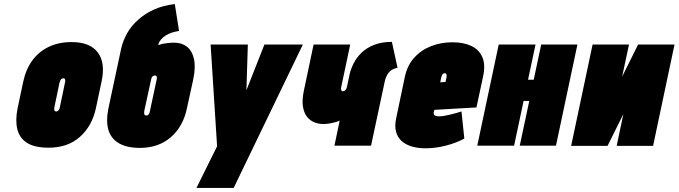

<svg xmlns="http://www.w3.org/2000/svg" viewBox="-20 -720 3354 949"><path d="M454 -185 482 -317Q502 -409 463.5 -460.5Q425 -512 334 -512Q270 -512 221 -488.5Q172 -465 140 -421.5Q108 -378 95 -317L67 -185Q55 -126 65.5 -82Q76 -38 113.5 -14Q151 10 220 10Q315 10 375 -43.5Q435 -97 454 -185ZM301 -311 276 -191Q275 -185 272.5 -180Q270 -175 266.5 -172Q263 -169 258 -169Q253 -169 250.5 -172Q248 -175 248 -180Q248 -185 249 -191L274 -311Q276 -318 278.5 -323Q281 -328 285 -330.5Q289 -333 293 -333Q298 -333 300 -330.5Q302 -328 302.5 -323Q303 -318 301 -311Z M842 -509Q825 -509 810.5 -507.5Q796 -506 784.5 -503.5Q773 -501 763 -497V-501Q766 -513 775.5 -524.5Q785 -536 801 -546Q817 -555 831.5 -559.5Q846 -564 865 -567L844 -700Q786 -693 741.5 -673Q697 -653 665 -624Q629 -593 608 -555Q587 -517 579 -480L516 -185Q503 -121 516 -77.5Q529 -34 568.5 -11.5Q608 11 672 11Q763 11 824 -41.5Q885 -94 904 -185L935 -327Q948 -389 938.5 -429.5Q929 -470 903.5 -489.5Q878 -509 842 -509ZM745 -347Q750 -347 752.5 -344.5Q755 -342 755.5 -337.5Q756 -333 754 -325L721 -171Q720 -164 717.5 -159Q715 -154 711.5 -151.5Q708 -149 703 -149Q699 -149 696 -151.5Q693 -154 692.5 -159Q692 -164 693 -171L727 -328Q728 -333 730 -337Q732 -341 734.5 -343Q737 -345 740 -346Q743 -347 745 -347Z M951 209H1135L1477 -500H1287L1198 -274L1205 -500H1021L1053 3Z M1633 0H1814L1881 -314Q1886 -340 1900 -359.5Q1914 -379 1945 -385L1917 -513Q1866 -513 1828.5 -498Q1791 -483 1766.5 -459Q1742 -435 1728 -407Q1714 -379 1708 -353L1695 -291Q1694 -286 1692 -282Q1690 -278 1687.5 -275Q1685 -272 1681.5 -270.5Q1678 -269 1675 -269Q1672 -269 1670 -270.5Q1668 -272 1667 -274Q1666 -276 1665.5 -279.5Q1665 -283 1666 -287L1711 -500H1530L1482 -272Q1472 -224 1477.5 -192Q1483 -160 1498.5 -141.5Q1514 -123 1535 -115Q1556 -107 1577 -107Q1594 -107 1610.5 -110Q1627 -113 1640.5 -117Q1654 -121 1659 -124Z M2124 -166 2127 -177 2335 -189 2368 -343Q2380 -399 2364.5 -436.5Q2349 -474 2310.5 -492.5Q2272 -511 2216 -511Q2160 -511 2111 -492Q2062 -473 2027.5 -435Q1993 -397 1981 -340L1938 -135Q1930 -97 1937.5 -69Q1945 -41 1965 -23Q1985 -5 2015.5 4Q2046 13 2083 13Q2132 13 2183 0Q2234 -13 2275 -35L2261 -169Q2239 -162 2205 -153.5Q2171 -145 2151 -145Q2142 -145 2136.5 -146.5Q2131 -148 2128 -150.5Q2125 -153 2124 -157Q2123 -161 2124 -166ZM2186 -333 2182 -315 2156 -313 2160 -334Q2162 -342 2164 -347Q2166 -352 2169.5 -355Q2173 -358 2178 -358Q2183 -358 2185 -355Q2187 -352 2187.5 -346.5Q2188 -341 2186 -333Z M2618 -326H2590L2627 -500H2445L2339 0H2521L2568 -221H2596L2549 0H2728L2834 -500H2655Z M3089 -500H2909L2803 1H2983L3061 -156L3028 1H3208L3314 -500H3134L3055 -341Z"/></svg>

Font: Advent Pro Black
Style: Italic
Weight: 900
Italic angle: -12°
Version: Version 3.000